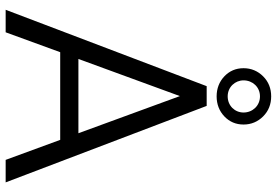

<svg xmlns="http://www.w3.org/2000/svg" viewBox="-170 -809 979 679"><g transform="rotate(90 319.5 -469.5)"><path d="M625 0 354.5 -710.9H284.7L14.6 0H94.2L164.6 -192.9H474.6L545.4 0ZM319.8 -616.2 451.2 -257.3H188.5ZM221.2 -841.3C221.2 -814 231 -791.5 250 -773.4C269 -755.4 293 -746.1 320.8 -746.1C348.6 -746.1 372.6 -755.4 391.6 -773.4C410.6 -791.5 420.4 -814 420.4 -841.3C420.4 -868.2 410.6 -891.6 391.6 -910.6C372.6 -929.7 348.6 -939 320.8 -939C293 -939 269 -929.7 250 -910.6C231 -891.6 221.2 -868.2 221.2 -841.3ZM264.2 -841.3C264.2 -873 287.6 -899.4 320.8 -899.4C354 -899.4 377.9 -873 377.9 -841.3C377.9 -810.5 354 -785.2 320.8 -785.2C287.6 -785.2 264.2 -811.5 264.2 -841.3Z"/></g></svg>

Font: Vazirmatn Light
Style: Regular
Weight: 300
Designer: Saber Rastikerdar
Foundry: Saber Rastikerdar
Version: Version 33.003